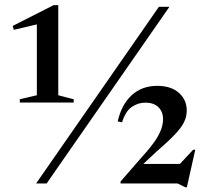

<svg xmlns="http://www.w3.org/2000/svg" viewBox="-20 -732 830 766"><path d="M124 0 614 -705H656L166 0ZM659 -36.5 750.5 -134.5H759L725.5 15H719L688.5 0H461V-8L546.5 -106Q578.5 -141 596.8 -167.5Q615 -194 622.8 -215.5Q630.5 -237 630.5 -256Q630.5 -286.5 611.8 -304.5Q593 -322.5 560.5 -322.5Q530 -322.5 505.2 -305Q480.5 -287.5 467 -244L449.5 -247.5Q465 -315.5 505.8 -352.5Q546.5 -389.5 607 -389.5Q662 -389.5 693.5 -361.8Q725 -334 725 -291.5Q725 -266.5 714.2 -244.5Q703.5 -222.5 676.8 -194.5Q650 -166.5 601.5 -124.5L532 -59.5L535 -78H730ZM127 -352V-664L171 -645L35 -613L30.5 -628.5L194 -711.5H212.5V-352L274 -336V-323H59V-336Z"/></svg>

Font: Newsreader 60pt Medium
Style: Regular
Weight: 500
Designer: Hugues Gentile
Foundry: Production Type
Version: Version 1.003